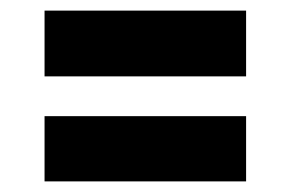

<svg xmlns="http://www.w3.org/2000/svg" viewBox="-20 -434 548 362"><path d="M64 -290V-414H444V-290ZM64 -92V-215H444V-92Z"/></svg>

Font: Saira SemiCondensed ExtraBold
Style: Regular
Weight: 800
Width: 4
Designer: Hector Gatti with collaboration of the Omnibus-Type team
Foundry: Omnibus-Type
Version: Version 1.101